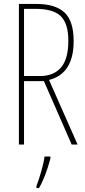

<svg xmlns="http://www.w3.org/2000/svg" viewBox="-20 -734 433 975"><path d="M354 -525Q354 -360 229 -328L374 0H344L203 -322H102V0H76V-714H165Q260 -714 307 -671Q354 -628 354 -525ZM102 -689V-348H185Q252 -348 289.5 -391Q327 -434 327 -527Q327 -614 289 -651.5Q251 -689 162 -689ZM236 71Q211 165 178 221H165V211Q177 180 190 134.5Q203 89 206 61H236Z"/></svg>

Font: Noto Sans Display Thin Cond
Style: Regular
Weight: 250
Width: 3
Designer: Monotype Design team
Foundry: Monotype Imaging Inc.
Version: Version 1.000